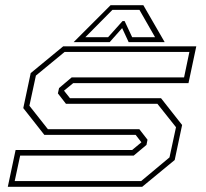

<svg xmlns="http://www.w3.org/2000/svg" viewBox="-20 -718 790 738"><path d="M10 0 40 -141.5H488L523.5 -171L501.5 -199.5H150.5L69.5 -302.5L98 -437L223 -540H734.5L704.5 -398.5H261.5L226 -369.5L249 -340.5H599L680 -237.5L651.5 -103L526.5 0ZM36.5 -22H522.5L631.5 -113L656.5 -229L585 -319H233.5L202.5 -359L207 -379.5L255.5 -420.5H687.5L708 -518.5H228.5L118 -427.5L93 -311.5L164 -221.5H515.5L547 -181L543 -161L494 -120H57.5ZM405 -698H531L613 -556H474.5L449.5 -610L401.5 -556H263ZM412 -680 308 -575H395.5L451 -637H459L488 -575H576L516 -680Z"/></svg>

Font: Tourney Expanded ExtraLight
Style: Italic
Weight: 200
Width: 7
Italic angle: -12°
Designer: Tyler Finck
Foundry: Etcetera Type Co
Version: Version 1.010; ttfautohint (v1.8.3)